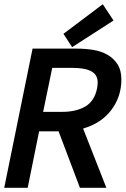

<svg xmlns="http://www.w3.org/2000/svg" viewBox="-23 -888 594 908"><path d="M271 -359Q337 -359 380.5 -384.5Q424 -410 436 -470Q437 -477 438 -483.5Q439 -490 439 -497Q439 -519 429.5 -532.5Q420 -546 403.5 -553.5Q387 -561 365.5 -564Q344 -567 319 -567H224L181 -359ZM131 -658H343Q381 -658 418 -652Q455 -646 484.5 -629.5Q514 -613 532.5 -584.5Q551 -556 551 -512Q551 -431 503.5 -368Q456 -305 370 -280L480 0H355L254 -267H162L108 0H-3ZM277 -728 463 -868 514 -791 318 -665Z"/></svg>

Font: Codetta
Style: Bold Italic
Weight: 700
Italic angle: -11°
Designer: Ulrich Proeller
Foundry: PROSA GmbH
Version: Version 2.00;September 29, 2018;FontCreator 11.5.0.2427 64-b